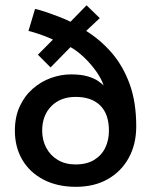

<svg xmlns="http://www.w3.org/2000/svg" viewBox="-20 -710 590 742"><path d="M37.5 -205Q37.5 -258 56.2 -298.8Q75 -339.5 106.5 -367Q138 -394.5 176.5 -408.5Q215 -422.5 254.5 -422.5Q294.5 -422.5 320.2 -414.5Q346 -406.5 360.2 -396.2Q374.5 -386 380.5 -379.5Q372.5 -404.5 352.8 -432.8Q333 -461 306.5 -486.8Q280 -512.5 252.5 -528L175.5 -449.5L126.5 -498.5L184.5 -557Q170 -564 151.5 -571Q133 -578 116.2 -583.2Q99.5 -588.5 90 -590.5L115.5 -675.5Q132.5 -672 156.2 -664Q180 -656 205.5 -646.2Q231 -636.5 252.5 -626L314.5 -689.5L365.5 -640L313 -590.5Q367 -557 410.8 -507Q454.5 -457 480.5 -386.8Q506.5 -316.5 506.5 -221.5Q506.5 -152.5 477.5 -99.8Q448.5 -47 396.2 -17.5Q344 12 273.5 12Q201.5 12 148.2 -15.8Q95 -43.5 66.2 -92.5Q37.5 -141.5 37.5 -205ZM143 -205Q143 -168.5 158.8 -138.8Q174.5 -109 203.5 -91.8Q232.5 -74.5 272 -74.5Q315 -74.5 343.8 -92Q372.5 -109.5 386.8 -139Q401 -168.5 401 -205Q401 -269 367.5 -302.2Q334 -335.5 272 -335.5Q214 -335.5 178.5 -299.8Q143 -264 143 -205Z"/></svg>

Font: League Spartan Medium
Style: Regular
Weight: 500
Foundry: The League of Moveable Type
Version: Version 2.002